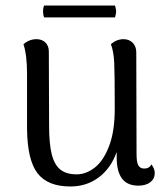

<svg xmlns="http://www.w3.org/2000/svg" viewBox="-20 -663 606 696"><path d="M541 -36Q541 -15 525 -2.5Q509 10 481 10Q403 10 403 -92V-112Q382 -53 338 -20Q294 13 235 13Q153 13 116 -35Q79 -83 78 -197V-395Q78 -464 65 -503Q87 -521 112 -521Q132 -521 144.5 -509Q157 -497 157 -476L158 -207Q158 -142 167.5 -104Q177 -66 198.5 -48.5Q220 -31 258 -31Q292 -31 323.5 -55.5Q355 -80 375.5 -133.5Q396 -187 396 -269Q396 -398 394 -437Q392 -476 382 -503Q403 -521 428 -521Q448 -521 461 -508Q474 -495 474 -473L475 -103Q475 -75 481.5 -63.5Q488 -52 503 -52Q521 -52 529 -67Q541 -51 541 -36ZM397 -643Q401 -629 401 -622Q401 -614 397 -600H140Q136 -609 136 -622Q136 -634 140 -643Z"/></svg>

Font: Arima Madurai
Style: Regular
Weight: 400
Designer: Joana Correia and Natanael Gama
Foundry: NDISCOVER
Version: Version 1.020